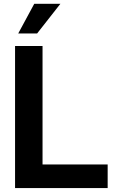

<svg xmlns="http://www.w3.org/2000/svg" viewBox="-20 -963 594 983"><path d="M57.1 0H531.2V-121.1H197.8V-727.5H57.1ZM73.2 -791.5H169.9L289.1 -943.4H155.3Z"/></svg>

Font: Raveo Display Display SemiBold
Style: Regular
Weight: 600
Designer: Jakub Foglar, Rasmus Andersson (Inter)
Foundry: Jakubfoglar.com
Version: Version 1.100;Glyphs 3.2.3 (3260)